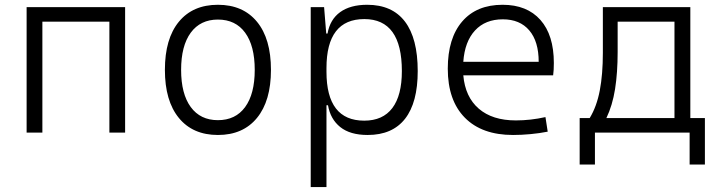

<svg xmlns="http://www.w3.org/2000/svg" viewBox="-20 -547 2970 792"><path d="M431.2 0V-457.5H154.8V0H89.8V-517.6H496.1V0Z M878.9 9.8Q775.4 9.8 717.8 -60.5Q660.2 -130.9 660.2 -258.8Q660.2 -387.2 717.8 -457.3Q775.4 -527.3 878.9 -527.3Q982.4 -527.3 1040 -457.3Q1097.7 -387.2 1097.7 -258.8Q1097.7 -130.9 1040 -60.5Q982.4 9.8 878.9 9.8ZM878.9 -51.3Q951.7 -51.3 991.2 -105.5Q1030.8 -159.7 1030.8 -258.8Q1030.8 -357.9 991.2 -412.1Q951.7 -466.3 878.9 -466.3Q806.6 -466.3 766.8 -412.1Q727.1 -357.9 727.1 -258.8Q727.1 -159.7 766.8 -105.5Q806.6 -51.3 878.9 -51.3Z M1261.7 224.6V-517.6H1316.9L1325.7 -408.7H1331.1Q1341.3 -466.8 1383.3 -497.1Q1425.3 -527.3 1494.6 -527.3Q1597.7 -527.3 1650.4 -458Q1703.1 -388.7 1703.1 -253.9Q1703.1 -124 1650.9 -57.1Q1598.6 9.8 1496.6 9.8Q1424.3 9.8 1383.5 -22.9Q1342.8 -55.7 1333 -112.8H1326.7V224.6ZM1326.7 -251Q1326.7 -49.3 1482.4 -49.3Q1559.1 -49.3 1598.4 -101.3Q1637.7 -153.3 1637.7 -253.9Q1637.7 -468.3 1482.9 -468.3Q1326.7 -468.3 1326.7 -266.1Z M2096.2 9.8Q1967.8 9.8 1897.5 -61.5Q1827.1 -132.8 1827.1 -263.7Q1827.1 -389.2 1886.5 -458.3Q1945.8 -527.3 2053.2 -527.3Q2153.8 -527.3 2209.2 -464.8Q2264.6 -402.3 2264.6 -287.1Q2264.6 -256.8 2261.7 -236.3H1891.1Q1898.9 -147 1955.1 -98.6Q2011.2 -50.3 2107.9 -50.3Q2168.5 -50.3 2230 -64L2239.3 -3.9Q2205.1 2.9 2168 6.3Q2130.9 9.8 2096.2 9.8ZM1891.1 -292H2202.1Q2202.1 -376 2163.3 -421.6Q2124.5 -467.3 2054.2 -467.3Q1981.9 -467.3 1939.5 -421.4Q1897 -375.5 1891.1 -292Z M2371.1 131.8V-60.1H2412.6Q2441.4 -107.4 2454.1 -173.8Q2466.8 -240.2 2466.8 -329.1V-517.6H2827.6V-60.1H2887.7V131.8H2824.7V0H2434.1V131.8ZM2762.2 -60.1V-457.5H2527.8V-332.5Q2527.8 -247.1 2517.1 -179.4Q2506.3 -111.8 2481.4 -60.1Z"/></svg>

Font: Cascadia Mono PL Light
Style: Regular
Weight: 300
Monospace: yes
Designer: Aaron Bell
Foundry: Saja Typeworks
Version: Version 2404.023; ttfautohint (v1.8.4)